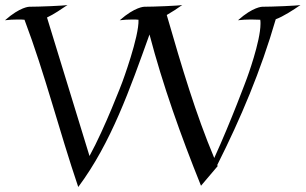

<svg xmlns="http://www.w3.org/2000/svg" viewBox="-28 -725 1222 768"><path d="M843 -61C842 -62 841 -63 841 -65C935 -252 1015 -441 1075 -648C1105 -659 1145 -685 1174 -705C1161 -702 1058 -698 1021 -698C1021 -698 984 -698 924 -644C939 -646 958 -647 976 -647C988 -647 1001 -646 1013 -646C1014 -641 1014 -636 1014 -630C1014 -559 960 -413 960 -413C960 -413 897 -242 829 -93C755 -269 700 -454 639 -665C660 -677 683 -692 701 -705C688 -702 585 -698 549 -698C549 -698 512 -698 451 -644C466 -646 485 -647 503 -647C511 -647 518 -647 526 -646C529 -579 461 -396 461 -396C461 -396 392 -214 330 -101L160 -655C188 -668 218 -689 242 -705C229 -702 126 -698 89 -698C89 -698 53 -698 -8 -644C7 -646 26 -647 44 -647C53 -647 61 -647 70 -646C152 -429 208 -204 285 23C417 -154 492 -370 570 -587C623 -385 695 -183 776 18L843 -61Z"/></svg>

Font: Quintessential
Style: Regular
Weight: 400
Designer: Astigmatic (AOETI)
Foundry: Astigmatic (AOETI)
Version: Version 1.000